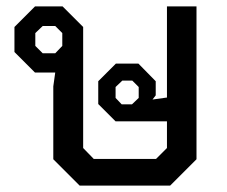

<svg xmlns="http://www.w3.org/2000/svg" viewBox="-20 -578 707 598"><path d="M592 -558V-82L510 0H228L146 -82V-309L152 -352H89L25 -416V-494L89 -558H175L239 -494V-117L272 -83H466L500 -117V-200H340L286 -254V-325L341 -380H411L465 -325V-281L455 -268L498 -274H500V-558ZM174 -475 152 -497H113L90 -475V-435L113 -412H152L174 -435ZM412 -307 392 -327H361L340 -307V-273L359 -253H391L412 -273Z"/></svg>

Font: Chakra Petch Medium
Style: Regular
Weight: 500
Designer: Katatrad Aksorn Co.,Ltd.
Foundry: Cadson Demak Co.,Ltd.
Version: Version 1.000; ttfautohint (v1.6)